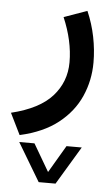

<svg xmlns="http://www.w3.org/2000/svg" viewBox="-72 -315 472 808"><g transform="rotate(5 164.0 89.0)"><path d="M122.6 456.5 26.4 295.4H90.8L158.2 410.6L226.1 295.4H290.5L193.8 456.5ZM264.2 -279.3Q286.6 -228 297.6 -173.1Q308.6 -118.2 308.6 -64.9Q308.6 10.7 278.8 78.1Q249 145.5 186.5 194.8Q124 244.1 25.4 266.1L-19 175.8Q99.6 147 153.8 86.2Q208 25.4 208 -57.1Q208 -147.5 166.5 -244.6Z"/></g></svg>

Font: Vazir Medium WOL
Style: Medium-WOL
Weight: 500
Designer: Saber Rastikerdar
Foundry: Saber Rastikerdar
Version: Version 27.0.1